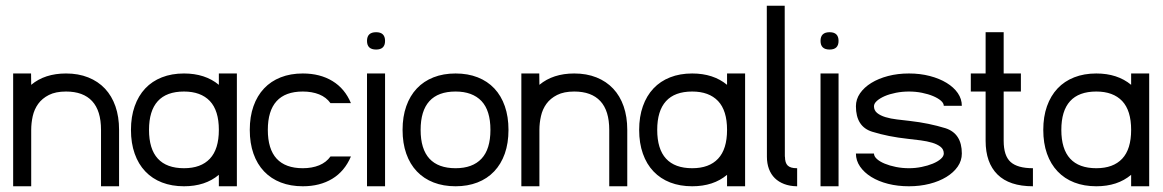

<svg xmlns="http://www.w3.org/2000/svg" viewBox="-20 -650 4057 670"><path d="M88.4 -393.6 88.9 -354Q136.2 -393.6 210.4 -393.6Q253.4 -393.6 287.8 -379.9Q322.3 -366.2 346.2 -340.8Q370.1 -315.4 382.8 -279.1Q395.5 -242.7 395.5 -196.8V0H332.5V-196.8Q332.5 -263.7 301.5 -297.1Q270.5 -330.6 210.4 -330.6Q174.3 -330.6 150.6 -318.6Q127 -306.6 113.3 -287.6Q99.6 -268.6 94.2 -244.6Q88.9 -220.7 88.9 -196.8V0H25.9V-393.6Z M806.6 -393.6V0H743.7V-40Q696.3 0 622.1 0Q579.6 0 545.4 -13.2Q511.2 -26.4 487.1 -51.8Q462.9 -77.1 450 -113.8Q437 -150.4 437 -196.8Q437 -242.7 450 -279.3Q462.9 -315.9 486.8 -341.3Q510.7 -366.7 544.9 -380.1Q579.1 -393.6 622.1 -393.6Q695.8 -393.6 743.7 -354V-393.6ZM712.4 -297.4Q680.7 -330.6 622.1 -330.6Q561 -330.6 530.5 -296.9Q500 -263.2 500 -196.8Q500 -129.9 530.8 -96.4Q561.5 -63 622.1 -63Q681.2 -63 712.4 -96.2Q743.7 -129.4 743.7 -196.8Q743.7 -264.2 712.4 -297.4Z M1036.6 -393.6Q1096.7 -393.6 1140.1 -367.2Q1183.6 -340.8 1204.6 -290H1133.3Q1118.7 -310.5 1093.8 -320.6Q1068.8 -330.6 1036.6 -330.6Q975.6 -330.6 945.1 -296.9Q914.6 -263.2 914.6 -196.8Q914.6 -129.9 945.3 -96.4Q976.1 -63 1036.6 -63Q1068.8 -63 1093.8 -73.2Q1118.7 -83.5 1133.3 -104H1204.6Q1182.6 -52.2 1139.4 -26.1Q1096.2 0 1036.6 0Q994.1 0 960 -13.2Q925.8 -26.4 901.6 -51.8Q877.4 -77.1 864.5 -113.8Q851.6 -150.4 851.6 -196.8Q851.6 -242.7 864.5 -279.3Q877.4 -315.9 901.4 -341.3Q925.3 -366.7 959.5 -380.1Q993.7 -393.6 1036.6 -393.6Z M1323.7 -393.6V0H1260.7V-393.6ZM1292.5 -477.1Q1260.7 -477.1 1260.7 -507.3Q1260.7 -537.6 1292.5 -537.6Q1323.7 -537.6 1323.7 -507.3Q1323.7 -477.1 1292.5 -477.1Z M1569.8 -393.6Q1612.8 -393.6 1647 -380.1Q1681.2 -366.7 1705.1 -341.3Q1729 -315.9 1741.7 -279.3Q1754.4 -242.7 1754.4 -196.8Q1754.4 -150.4 1741.5 -113.8Q1728.5 -77.1 1704.3 -51.8Q1680.2 -26.4 1646 -13.2Q1611.8 0 1569.8 0Q1527.3 0 1493.2 -13.2Q1459 -26.4 1434.8 -51.8Q1410.6 -77.1 1397.7 -113.8Q1384.8 -150.4 1384.8 -196.8Q1384.8 -242.7 1397.7 -279.3Q1410.6 -315.9 1434.6 -341.3Q1458.5 -366.7 1492.7 -380.1Q1526.9 -393.6 1569.8 -393.6ZM1660.2 -297.4Q1628.4 -330.6 1569.8 -330.6Q1508.8 -330.6 1478.3 -296.9Q1447.8 -263.2 1447.8 -196.8Q1447.8 -129.9 1478.5 -96.4Q1509.3 -63 1569.8 -63Q1628.9 -63 1660.2 -96.2Q1691.4 -129.4 1691.4 -196.8Q1691.4 -264.2 1660.2 -297.4Z M1861.8 -393.6 1862.3 -354Q1909.7 -393.6 1983.9 -393.6Q2026.9 -393.6 2061.3 -379.9Q2095.7 -366.2 2119.6 -340.8Q2143.6 -315.4 2156.2 -279.1Q2168.9 -242.7 2168.9 -196.8V0H2106V-196.8Q2106 -263.7 2075 -297.1Q2043.9 -330.6 1983.9 -330.6Q1947.8 -330.6 1924.1 -318.6Q1900.4 -306.6 1886.7 -287.6Q1873 -268.6 1867.7 -244.6Q1862.3 -220.7 1862.3 -196.8V0H1799.3V-393.6Z M2580.1 -393.6V0H2517.1V-40Q2469.7 0 2395.5 0Q2353 0 2318.8 -13.2Q2284.7 -26.4 2260.5 -51.8Q2236.3 -77.1 2223.4 -113.8Q2210.4 -150.4 2210.4 -196.8Q2210.4 -242.7 2223.4 -279.3Q2236.3 -315.9 2260.3 -341.3Q2284.2 -366.7 2318.4 -380.1Q2352.5 -393.6 2395.5 -393.6Q2469.2 -393.6 2517.1 -354V-393.6ZM2485.8 -297.4Q2454.1 -330.6 2395.5 -330.6Q2334.5 -330.6 2304 -296.9Q2273.4 -263.2 2273.4 -196.8Q2273.4 -129.9 2304.2 -96.4Q2335 -63 2395.5 -63Q2454.6 -63 2485.8 -96.2Q2517.1 -129.4 2517.1 -196.8Q2517.1 -264.2 2485.8 -297.4Z M2718.3 -629.9 2718.8 -103Q2718.8 -103.5 2719.2 -103.5Q2719.2 -81.5 2728.8 -72.3Q2738.3 -63 2760.3 -63H2761.7V0H2759.8Q2735.8 -0.5 2716.6 -7.8Q2697.3 -15.1 2683.8 -28.3Q2670.4 -41.5 2663.3 -60.5Q2656.2 -79.6 2656.2 -103L2655.8 -629.9Z M2906.2 -393.6V0H2843.3V-393.6ZM2875 -477.1Q2843.3 -477.1 2843.3 -507.3Q2843.3 -537.6 2875 -537.6Q2906.2 -537.6 2906.2 -507.3Q2906.2 -477.1 2875 -477.1Z M3273.4 -280.8Q3273.4 -290 3263.2 -298.8Q3252.9 -307.6 3236.1 -314.7Q3219.2 -321.8 3197.3 -326.2Q3175.3 -330.6 3151.9 -330.6Q3128.4 -330.6 3106.2 -326.2Q3084 -321.8 3067.1 -314.5Q3050.3 -307.1 3040 -297.9Q3029.8 -288.6 3029.8 -279.3Q3029.8 -264.6 3041 -255.6Q3052.2 -246.6 3070.1 -241.2Q3087.9 -235.8 3110.1 -233.2Q3132.3 -230.5 3154.8 -228Q3189 -224.1 3219.7 -217.8Q3250.5 -211.4 3279.3 -202.6Q3336.4 -184.1 3336.4 -114.3Q3336.4 -89.4 3322 -68.6Q3307.6 -47.9 3282.5 -32.5Q3257.3 -17.1 3223.6 -8.5Q3189.9 0 3151.9 0Q3112.8 0 3079.1 -8.5Q3045.4 -17.1 3020.5 -32.5Q2995.6 -47.9 2981.2 -68.8Q2966.8 -89.8 2966.8 -114.3H3029.8Q3029.8 -104.5 3040 -95.2Q3050.3 -85.9 3067.4 -78.9Q3084.5 -71.8 3106.4 -67.4Q3128.4 -63 3151.9 -63Q3174.3 -63 3196 -67.4Q3217.8 -71.8 3234.9 -78.9Q3252 -85.9 3262.7 -95.2Q3273.4 -104.5 3273.4 -114.3Q3273.4 -128.9 3262.2 -137.7Q3251 -146.5 3233.2 -151.9Q3215.3 -157.2 3192.9 -160.2Q3170.4 -163.1 3148.4 -165.5Q3079.6 -172.9 3023.4 -190.4Q2966.8 -208 2966.8 -279.3Q2966.8 -303.7 2981.2 -324.5Q2995.6 -345.2 3020.5 -360.6Q3045.4 -376 3079.1 -384.8Q3112.8 -393.6 3151.9 -393.6Q3190.9 -393.6 3224.6 -384.8Q3258.3 -376 3283.2 -360.8Q3308.1 -345.7 3322.3 -325.2Q3336.4 -304.7 3336.4 -280.8Z M3367.7 -393.6H3419.4V-537.6H3482.4V-393.6H3542.5V-330.6H3482.4V-158.7Q3482.4 -106.4 3506.6 -84.7Q3530.8 -63 3584.5 -63V0Q3502.4 0 3460.9 -41Q3419.4 -82 3419.4 -158.7V-330.6H3367.7Z M3990.2 -393.6V0H3927.2V-40Q3879.9 0 3805.7 0Q3763.2 0 3729 -13.2Q3694.8 -26.4 3670.7 -51.8Q3646.5 -77.1 3633.5 -113.8Q3620.6 -150.4 3620.6 -196.8Q3620.6 -242.7 3633.5 -279.3Q3646.5 -315.9 3670.4 -341.3Q3694.3 -366.7 3728.5 -380.1Q3762.7 -393.6 3805.7 -393.6Q3879.4 -393.6 3927.2 -354V-393.6ZM3896 -297.4Q3864.3 -330.6 3805.7 -330.6Q3744.6 -330.6 3714.1 -296.9Q3683.6 -263.2 3683.6 -196.8Q3683.6 -129.9 3714.4 -96.4Q3745.1 -63 3805.7 -63Q3864.7 -63 3896 -96.2Q3927.2 -129.4 3927.2 -196.8Q3927.2 -264.2 3896 -297.4Z"/></svg>

Font: Fibel Sued LRS
Style: Regular
Weight: 400
Designer: Peter Wiegel
Foundry: Peter Wiegel
Version: Version 000.000